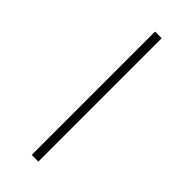

<svg xmlns="http://www.w3.org/2000/svg" viewBox="-312 -810 1101 1101"><g transform="rotate(45 238.5 -260.0)"><path d="M217 240V-760H271V240Z"/></g></svg>

Font: Noto Serif Condensed
Style: Italic
Weight: 400
Width: 3
Italic angle: -12°
Designer: Monotype Design Team
Foundry: Monotype Imaging Inc.
Version: Version 2.014; ttfautohint (v1.8.4.7-5d5b)